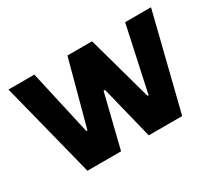

<svg xmlns="http://www.w3.org/2000/svg" viewBox="-104 -727 1033 925"><g transform="rotate(-30 412.0 -264.5)"><path d="M16 -529H160L241 -168H247L344 -529H481L581 -168H587L665 -529H809L677 0H491L418 -295H410L337 0H150Z"/></g></svg>

Font: Be Vietnam ExtraBold
Style: Regular
Weight: 800
Designer: Gabriel Lam
Foundry: TypeRant
Version: Version 4.000